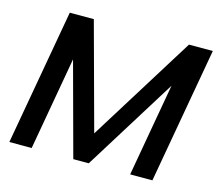

<svg xmlns="http://www.w3.org/2000/svg" viewBox="-99 -822 1081 949"><g transform="rotate(15 441.0 -347.5)"><path d="M22.9 0 146 -694.8H269L417 -149.9L755.9 -694.8H877.9L754.9 0H641.1L725.1 -476.1L429.2 0H350.1L221.2 -476.1L137.2 0Z"/></g></svg>

Font: SVN-Poppins Medium
Style: Italic
Weight: 500
Italic angle: -10°
Designer: Ninad Kale (Devanagari), Jonny Pinhorn (Latin)
Foundry: Indian Type Foundry
Version: Version 3.002 2017